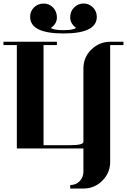

<svg xmlns="http://www.w3.org/2000/svg" viewBox="-20 -856 732 1107"><path d="M0 -596.2V-615.2H308.1V-596.2H231V-19H384.8Q460.9 -19 460.9 -38.1V-460.9Q460.9 -525.4 506.3 -569.8Q552.7 -615.2 615.2 -615.2H691.9V-596.2H615.2V77.1Q615.2 140.6 569.8 186Q524.9 231 460.9 231H384.8V210.9Q417 210.9 439 189Q460.9 166 460.9 134.8V0H77.1V-596.2ZM153.8 -758.8Q153.8 -791 175.8 -813Q197.3 -834.5 230 -835.4Q262.2 -836.4 285.2 -813.5Q308.1 -790.5 308.1 -754.9Q308.1 -718.8 272.9 -694.8Q290.5 -682.1 345.7 -682.1Q400.4 -682.1 418.9 -694.8Q384.8 -720.2 384.8 -755.4Q384.8 -790.5 407.2 -813Q430.2 -835.4 460.9 -835.9Q493.2 -835.9 515.6 -813.5Q538.1 -791 538.1 -758.8Q538.1 -663.1 346.2 -663.1Q153.8 -663.1 153.8 -758.8Z"/></svg>

Font: Hjet
Style: Regular
Weight: 400
Designer: T. Christopher White
Version: Version 1.2